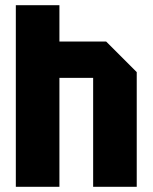

<svg xmlns="http://www.w3.org/2000/svg" viewBox="-20 -720 588 740"><path d="M41 0V-700H209V-560H389L507 -442V0H339V-420H209V0Z"/></svg>

Font: Tektur SemiCondensed
Style: Bold
Weight: 700
Width: 4
Designer: Adam Jagosz
Foundry: Adam Jagosz
Version: Version 1.005;gftools[0.9.30]